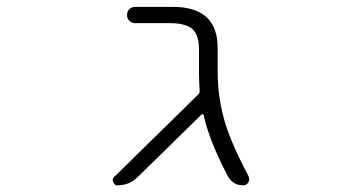

<svg xmlns="http://www.w3.org/2000/svg" viewBox="-20 -565 1040 563"><path d="M618.2 -355.5Q618.2 -277.3 640.6 -203.1Q661.1 -137.7 709 -47.9Q710.9 -43 710.9 -39.1Q710.9 -34.2 708 -30.3Q703.1 -21.5 693.4 -21.5Q663.1 -21.5 648.4 -47.9Q593.8 -151.4 577.1 -227.5Q577.1 -229.5 574.7 -230Q572.3 -230.5 571.3 -229.5L383.8 -45.9Q359.4 -21.5 324.2 -21.5Q316.4 -21.5 312.5 -30.3Q310.5 -34.2 310.5 -37.1Q310.5 -42 314.5 -45.9L561.5 -288.1Q566.4 -293 565.4 -300.8Q563.5 -325.2 563.5 -352.5V-420.9Q563.5 -461.9 544.4 -479.5Q525.4 -497.1 478.5 -497.1H377Q366.2 -497.1 359.4 -503.9Q352.5 -510.7 352.5 -521Q352.5 -531.2 359.4 -538.1Q366.2 -544.9 377 -544.9H486.3Q618.2 -544.9 618.2 -424.8Z"/></svg>

Font: Rounded Mgen+ 2m light
Style: Regular
Weight: 200
Designer: [Source Han Sans]
Ryoko NISHIZUKA  (kana & ideographs); Paul D. Hunt (Latin, Greek & Cyrillic); Wenlong ZHANG  (bopomofo
Version: Version 1.059.20150602